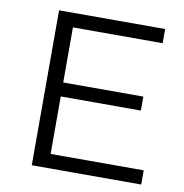

<svg xmlns="http://www.w3.org/2000/svg" viewBox="-74 -715 755 786"><g transform="rotate(10 303.0 -322.0)"><path d="M564 -59V0H109V-644H550V-585H177V-356H510V-298H177V-59Z"/></g></svg>

Font: Montserrat Ace
Style: Regular
Weight: 400
Designer: Julieta Ulanovsky
Foundry: Julieta Ulanovsky
Version: Version 1